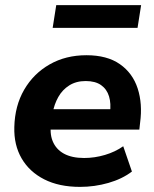

<svg xmlns="http://www.w3.org/2000/svg" viewBox="-20 -720 603 751"><path d="M293 11Q211 11 153 -18.5Q95 -48 64.5 -100.5Q34 -153 36 -223Q38 -306 74.5 -369Q111 -432 174 -468Q237 -504 318 -504Q399 -504 449 -469Q499 -434 518.5 -374Q538 -314 528 -240L525 -213H158L170 -293H425L410 -278Q415 -315 406.5 -343Q398 -371 375.5 -387Q353 -403 315 -403Q278 -403 251 -386Q224 -369 208 -340.5Q192 -312 186 -278L181 -245Q173 -200 186 -168Q199 -136 230 -119Q261 -102 309 -102Q350 -102 390.5 -114Q431 -126 462 -148L496 -49Q458 -20 404 -4.5Q350 11 293 11ZM186 -611 200 -700H532L518 -611Z"/></svg>

Font: Nunito Sans 11pt ExtraBold
Style: Italic
Weight: 800
Italic angle: -9°
Version: Version 3.101;gftools[0.9.27]